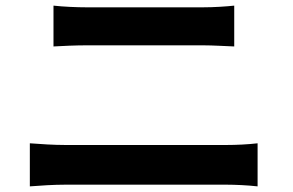

<svg xmlns="http://www.w3.org/2000/svg" viewBox="-20 -699 1040 682"><path d="M170 -679V-534C204 -536 250 -538 288 -538H701C736 -538 783 -535 812 -534V-679C784 -676 741 -673 701 -673H287C253 -673 206 -675 170 -679ZM86 -190V-37C123 -40 172 -43 211 -43H785C815 -43 860 -41 895 -37V-190C861 -186 819 -184 785 -184H211C172 -184 125 -187 86 -190Z"/></svg>

Font: Source Han Sans JP
Style: Bold
Weight: 700
Designer: Ryoko NISHIZUKA 西塚涼子 (kana, bopomofo & ideographs); Paul D. Hunt (Latin, Greek & Cyrillic); Sandoll Communications 산돌커뮤니
Foundry: Adobe
Version: Version 2.002;hotconv 1.0.116;makeotfexe 2.5.65601